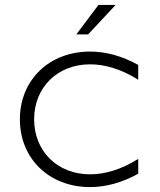

<svg xmlns="http://www.w3.org/2000/svg" viewBox="-20 -756 650 782"><path d="M291 -616H339L451 -736H381ZM61 -270C61 -109.9 180.1 6 347 6C409.6 6 476.1 -11.4 543 -48.4V-108.9C473.9 -65.2 406.7 -46 347 -46C213.8 -46 119 -140.1 119 -270C119 -399.9 213.8 -494 347 -494C406.7 -494 473.9 -474.8 543 -431.1V-491.6C476.1 -528.6 409.6 -546 347 -546C180.1 -546 61 -430.1 61 -270Z"/></svg>

Font: Resamitz
Style: Regular
Weight: 500
Designer: gluk
Foundry: gluk
Version: Version 0.047